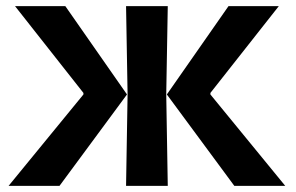

<svg xmlns="http://www.w3.org/2000/svg" viewBox="-20 -606 966 626"><path d="M8 0 252 -298V-303L29 -586H193L394 -298L174 0ZM391 0 396 -298 391 -586H527L522 -298L527 0ZM744 0 524 -298 725 -586H889L666 -303V-298L910 0Z"/></svg>

Font: Ruda ExtraBold
Style: Regular
Weight: 800
Designer: Mariela Monsalve and Angelina Sanchez
Foundry: Mariela Monsalve and Angelina Sanchez
Version: Version 2.000